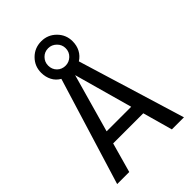

<svg xmlns="http://www.w3.org/2000/svg" viewBox="-227 -862 955 955"><g transform="rotate(-45 250.0 -385.0)"><path d="M311.5 -659.2Q311.5 -684.6 293 -702.6Q274.4 -720.7 250 -720.7Q223.6 -720.7 206.1 -702.6Q188.5 -684.6 188.5 -659.2Q188.5 -632.8 206.1 -615.2Q223.6 -597.7 250 -597.7Q274.4 -597.7 293 -615.2Q311.5 -632.8 311.5 -659.2ZM250 -531.2 163.1 -222.7H335.9ZM188.5 -566.4Q164.1 -580.1 151.4 -604.5Q138.7 -628.9 138.7 -659.2Q138.7 -705.1 170.9 -737.3Q203.1 -769.5 250 -769.5Q295.9 -769.5 328.1 -737.3Q360.4 -705.1 360.4 -659.2Q360.4 -628.9 347.7 -605Q335 -581.1 311.5 -566.4L484.4 0H399.4L355.5 -157.2H143.6L99.6 0H14.6Z"/></g></svg>

Font: BabelStone Irk Bitig Colour
Style: Regular
Weight: 400
Designer: Andrew West
Foundry: BabelStone
Version: Version 1.03 June 7, 2023